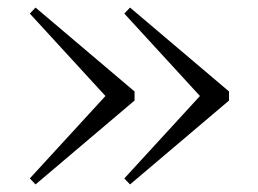

<svg xmlns="http://www.w3.org/2000/svg" viewBox="-20 -499 682 508"><path d="M59 -463 74 -479 336 -257V-233L74 -11L59 -27L259 -245ZM309 -463 324 -479 586 -257V-233L324 -11L309 -27L509 -245Z"/></svg>

Font: Inria Serif Light
Style: Regular
Weight: 300
Designer: Black Foundry Team
Foundry: Black Foundry
Version: Version 1.000; ttfautohint (v1.8.3)